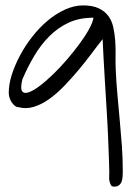

<svg xmlns="http://www.w3.org/2000/svg" viewBox="-20 -696 516 717"><path d="M363.3 -549.8Q343.8 -525.4 320.8 -494.6Q297.9 -463.9 272 -433.1Q246.1 -402.3 218.8 -374Q191.4 -345.7 163.1 -325.7Q134.8 -305.7 106 -296.9Q77.1 -288.1 48.8 -295.9Q42 -295.9 35.6 -300.8Q29.3 -305.7 23.9 -313.5Q18.6 -321.3 15.6 -331.1Q12.7 -340.8 12.7 -349.6Q12.7 -380.9 23.9 -416.5Q35.2 -452.1 54.7 -488.8Q74.2 -525.4 100.6 -559.1Q127 -592.8 157.7 -618.7Q188.5 -644.5 222.7 -660.2Q256.8 -675.8 290 -675.8Q326.2 -675.8 348.6 -665Q371.1 -654.3 384.3 -636.7Q397.5 -619.1 402.8 -595.2Q408.2 -571.3 410.2 -544.9Q412.1 -518.6 411.6 -490.7Q411.1 -462.9 412.1 -437.5Q414.1 -390.6 418.5 -342.3Q422.9 -293.9 427.2 -246.6Q431.6 -199.2 435.1 -151.9Q438.5 -104.5 438.5 -56.6Q438.5 -48.8 438 -39.1Q437.5 -29.3 435.1 -20.5Q432.6 -11.7 425.8 -5.4Q418.9 1 406.2 1Q396.5 1 393.1 -6.8Q389.6 -14.6 387.7 -25.4Q388.7 -49.8 387.2 -90.8Q385.7 -131.8 383.8 -180.7Q381.8 -229.5 378.4 -283.2Q375 -336.9 372.1 -386.7Q369.1 -436.5 366.7 -479.5Q364.3 -522.5 363.3 -549.8ZM63.5 -399.4Q55.7 -367.2 62 -356.4Q68.4 -345.7 85 -350.6Q101.6 -355.5 126 -373.5Q150.4 -391.6 177.2 -417.5Q204.1 -443.4 230.5 -474.1Q256.8 -504.9 278.3 -534.2Q299.8 -563.5 313.5 -588.9Q327.1 -614.3 329.1 -629.9Q276.4 -629.9 236.3 -611.3Q196.3 -592.8 164.6 -561Q132.8 -529.3 107.9 -487.3Q83 -445.3 63.5 -399.4Z"/></svg>

Font: Shadows Into Light
Style: Regular
Weight: 400
Designer: Kimberly Geswein
Foundry: Kimberly Geswein
Version: Version 001.000